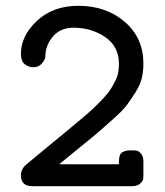

<svg xmlns="http://www.w3.org/2000/svg" viewBox="-20 -639 565 659"><path d="M51.8 -36.1Q51.8 -58.1 68.8 -73.2Q98.6 -98.1 140.4 -132.6Q182.1 -167 203.6 -184.6Q225.1 -202.1 254.6 -227.1Q284.2 -252 298.6 -265.4Q313 -278.8 331.5 -298.3Q350.1 -317.9 358.2 -330.3Q366.2 -342.8 374.5 -358.9Q382.8 -375 385.5 -389.4Q388.2 -403.8 388.2 -419.9Q388.2 -480 340.6 -512Q293 -543.9 232.9 -543.9Q189 -543.9 164.1 -516.4Q139.2 -488.8 136.2 -455.1Q136.2 -448.2 135 -440.7Q133.8 -433.1 123.3 -420.7Q112.8 -408.2 94.2 -408.2Q78.1 -408.2 64.9 -418.7Q51.8 -429.2 51.8 -454.1Q51.8 -516.1 106.9 -567.6Q162.1 -619.1 249 -619.1Q344.2 -619.1 408.2 -564Q472.2 -508.8 472.2 -420.9Q472.2 -394 466.6 -370.6Q460.9 -347.2 444.6 -321.5Q428.2 -295.9 415.5 -278.6Q402.8 -261.2 370.4 -232.2Q337.9 -203.1 319.3 -187Q300.8 -170.9 253.9 -133.1Q207 -95.2 183.1 -75.2H388.2V-84Q388.2 -108.9 399.2 -116Q410.2 -123 428.2 -123H430.2Q443.4 -123 450.2 -121.6Q457 -120.1 464.6 -111.1Q472.2 -102.1 472.2 -84V-43Q472.2 -30.8 471.2 -23.9Q470.2 -17.1 460.7 -8.5Q451.2 0 433.1 0H90.8Q52.7 0 51.8 -36.1Z"/></svg>

Font: CMU Typewriter Text
Style: Bold
Weight: 700
Version: Version 0.7.0